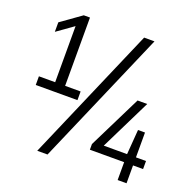

<svg xmlns="http://www.w3.org/2000/svg" viewBox="-149 -959 1177 1177"><g transform="rotate(20 439.0 -371.0)"><path d="M69.5 -308V-364.5H175.5V-730.5L68 -654V-716L200 -810H240.5V-364.5H341.5V-308ZM216 68 594.5 -808H662L283 68ZM517 -48.5V-85.5L688.5 -432H751.5L588.5 -101H740.5L753 -263H798.5V-101H864V-48.5H798.5V68H740.5V-48.5Z"/></g></svg>

Font: Encode Sans SmCnd
Style: Regular
Weight: 400
Width: 4
Designer: Multiple Designers
Foundry: Impallari Type
Version: Version 3.002; ttfautohint (v1.8.3) -l 8 -r 50 -G 200 -x 14 